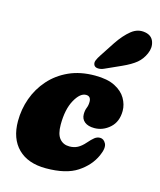

<svg xmlns="http://www.w3.org/2000/svg" viewBox="-109 -789 733 878"><g transform="rotate(15 257.5 -350.0)"><path d="M282.5 -362Q254.5 -362 230 -317.5Q205.5 -273 205.5 -200.5Q205.5 -155.5 222.8 -135Q240 -114.5 269 -114.5Q291 -114.5 308 -123.5Q325 -132.5 342 -152Q358 -170.5 369.8 -179.8Q381.5 -189 395.5 -189Q413 -189 423 -169.8Q433 -150.5 415.5 -111.5Q392.5 -60 339.5 -25Q286.5 10 191 10Q106 10 59.2 -36.5Q12.5 -83 12.5 -166Q12.5 -222 31.2 -274.2Q50 -326.5 86.8 -368Q123.5 -409.5 177 -433.8Q230.5 -458 300 -458Q358.5 -458 394.2 -439.8Q430 -421.5 446.5 -393Q463 -364.5 463 -334.5Q463 -283 430.8 -254Q398.5 -225 357.5 -225Q328 -225 311.5 -238.2Q295 -251.5 295 -274Q295 -292.5 300.5 -305.5Q306 -318.5 306 -335Q306 -362 282.5 -362ZM345 -623.5Q373.5 -666 404 -690.5Q434.5 -715 470.5 -708Q501.5 -702 510.8 -675.2Q520 -648.5 507 -619Q494.5 -590 471.8 -571Q449 -552 407 -533L331.5 -499Q317.5 -492.5 303.8 -493Q290 -493.5 284.5 -502.5Q278.5 -513 283.8 -525.8Q289 -538.5 298.5 -552.5Z"/></g></svg>

Font: Fraunces 144pt SuperSoft Black
Style: Italic
Weight: 900
Italic angle: -16°
Version: Version 1.000;[b76b70a41]